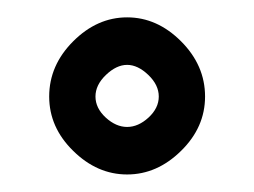

<svg xmlns="http://www.w3.org/2000/svg" viewBox="-20 -699 290 219"><path d="M213.9 -588.9Q213.9 -553.7 186.5 -526.9Q159.2 -500 125 -500Q90.8 -500 63.5 -526.9Q36.1 -553.7 36.1 -588.9Q36.1 -624.5 63.5 -651.9Q90.8 -679.2 125 -679.2Q159.2 -679.2 186.5 -651.9Q213.9 -624.5 213.9 -588.9ZM149.2 -613.5Q137.2 -625 125 -625Q112.8 -625 100.8 -613.5Q88.9 -602.1 88.9 -588.9Q88.9 -575.7 100.6 -564.9Q112.3 -554.2 125 -554.2Q137.7 -554.2 149.4 -564.9Q161.1 -575.7 161.1 -588.9Q161.1 -602.1 149.2 -613.5Z"/></svg>

Font: Rawengulk
Style: Bold
Weight: 700
Version: Version 0.92